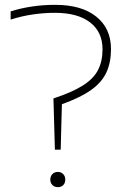

<svg xmlns="http://www.w3.org/2000/svg" viewBox="-20 -769 513 794"><path d="M207 -150 201 -362Q277.5 -387 322 -415Q366.5 -443 385.2 -479.2Q404 -515.5 404 -565Q404 -636.5 352.8 -676.2Q301.5 -716 207 -716Q163 -716 117.2 -709.5Q71.5 -703 24 -688V-722Q111 -749 208 -749Q317.5 -749 378.2 -700.2Q439 -651.5 439 -566Q439 -511 420.2 -470Q401.5 -429 357.2 -397.2Q313 -365.5 236 -338L231 -150ZM219 5Q205.5 5 196.8 -3.8Q188 -12.5 188 -26Q188 -40.5 196.8 -49.2Q205.5 -58 219 -58Q232.5 -58 241.2 -49.2Q250 -40.5 250 -26Q250 -12.5 241.8 -3.8Q233.5 5 219 5Z"/></svg>

Font: Encode Sans Expanded Thin
Style: Regular
Weight: 100
Width: 7
Designer: Multiple Designers
Foundry: Impallari Type
Version: Version 3.000; ttfautohint (v1.8.3) -l 8 -r 50 -G 200 -x 14 